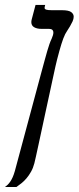

<svg xmlns="http://www.w3.org/2000/svg" viewBox="-50 -560 319 779"><path d="M201.7 -518.6Q228.5 -518.6 238.8 -511Q249 -503.4 249 -492.2Q249 -483.4 244.4 -473.1Q239.7 -462.9 233.9 -453.1Q228 -443.4 222.4 -434.8Q216.8 -426.3 214.4 -421.4Q206.5 -405.3 199 -380.9Q191.4 -356.4 181.6 -318.4Q179.7 -311 175 -290.8Q170.4 -270.5 164.3 -241.7Q158.2 -212.9 150.6 -178.2Q143.1 -143.6 135.3 -107.7Q127.4 -71.8 120.1 -37.1Q112.8 -2.4 106.4 26.4Q100.1 55.2 95.7 75.4Q91.3 95.7 89.4 102.5Q84.5 121.6 75.9 136.7Q67.4 151.9 57.4 163.6Q47.4 175.3 36.6 183.8Q25.9 192.4 16.6 198.7H-30.3Q-24.4 194.8 -18.8 189.5Q-13.2 184.1 -8.1 176.5Q-2.9 168.9 1.7 158.4Q6.3 147.9 10.3 133.8L118.7 -269.5Q126 -296.4 131.6 -316.9Q137.2 -337.4 141.8 -353.3Q146.5 -369.1 150.6 -381.1Q154.8 -393.1 159.7 -403.3Q166.5 -418.5 166.5 -427.7Q166.5 -442.9 148.9 -442.9H117.7Q100.1 -442.9 88.6 -449.5Q77.1 -456.1 77.1 -470.2Q77.1 -475.1 78.6 -481L94.2 -540H133.3L131.3 -531.7Q130.9 -530.3 130.9 -527.8Q130.9 -523.4 137 -521Q143.1 -518.6 161.1 -518.6Z"/></svg>

Font: Arian AMU Serif
Style: Italic
Weight: 400
Italic angle: -15°
Designer: Ruben Hakobyan (Tarumian)
Foundry: Ruben Hakobyan (Tarumian)
Version: Version 1.002